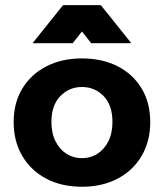

<svg xmlns="http://www.w3.org/2000/svg" viewBox="-20 -711 625 731"><path d="M519.7 -373.3C498.2 -409.6 467.9 -437.9 428.9 -458.1C389.8 -478.5 344.1 -488.6 292 -488.6C240.3 -488.6 195 -478.4 156 -458.1C116.9 -437.9 86.5 -409.6 64.7 -373.3C42.9 -337 32 -294.7 32 -246.1C32 -197.6 42.9 -154.7 64.7 -117.5C86.5 -80.3 117 -51.4 156 -30.9C195 -10.2 240.3 0 292 0C343.6 0 388.9 -10.3 428 -30.9C467 -51.4 497.4 -80.3 519.3 -117.5C541.1 -154.6 552 -197.6 552 -246.1C552 -294.7 541.3 -337.1 519.7 -373.3ZM392.5 -172.8C382 -152.2 368.1 -136.4 350.6 -125.3C333 -114.3 313.6 -108.8 292 -108.8C270.4 -108.8 250.9 -114.3 233.4 -125.3C215.8 -136.5 201.9 -152.3 191.5 -172.8C181 -193.4 175.8 -218.1 175.8 -247C175.8 -288.8 187 -321.4 209.5 -344.8C231.9 -368.1 259.4 -379.8 292 -379.8C324.5 -379.8 352 -368.3 374.5 -345.2C396.9 -322.2 408.1 -289.4 408.1 -247C408.1 -218.1 402.9 -193.4 392.4 -172.8ZM292 -591.2 327.1 -546.6H480L363.9 -691.4H220.1L104 -546.6H256.9Z"/></svg>

Font: Diatome Awesome Bold
Style: Regular
Weight: 400
Designer: 15.100.17
Foundry: 15.100.17
Version: Version 1.010;Fontself Maker 3.5.8